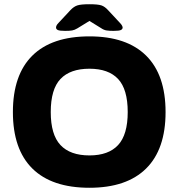

<svg xmlns="http://www.w3.org/2000/svg" viewBox="-20 -880 844 908"><path d="M403 8Q225 8 133 -83Q41 -174 41 -350Q41 -526 133 -617Q225 -708 403 -708Q579 -708 671 -617Q763 -526 763 -350Q763 -174 671 -83Q579 8 403 8ZM403 -145Q493 -145 538.5 -194Q584 -243 584 -350Q584 -458 538.5 -506.5Q493 -555 403 -555Q312 -555 266 -506.5Q220 -458 220 -350Q220 -243 266 -194Q312 -145 403 -145ZM288 -734Q262 -734 253.5 -738Q245 -742 245 -750Q245 -754 247.5 -759.5Q250 -765 258 -773L313 -832Q329 -849 346 -854.5Q363 -860 403 -860Q443 -860 459.5 -854.5Q476 -849 492 -831L546 -773Q554 -765 557 -759Q560 -753 560 -750Q560 -742 551.5 -738Q543 -734 517 -734Q497 -734 484 -736Q471 -738 458 -747L403 -781L346 -746Q333 -738 321 -736Q309 -734 288 -734Z"/></svg>

Font: Asap Semi Expanded ExtraBold
Style: Regular
Weight: 800
Width: 6
Designer: Pablo Cosgaya
Foundry: Omnibus-Type
Version: Version 3.001; ttfautohint (v1.8.4.7-5d5b)